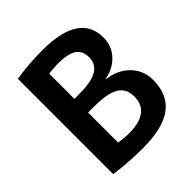

<svg xmlns="http://www.w3.org/2000/svg" viewBox="-203 -877 1025 1025"><g transform="rotate(-45 309.5 -365.0)"><path d="M79.1 -4.9V-724.6Q180.7 -740.2 279.3 -740.2Q558.6 -740.2 558.6 -556.6Q558.6 -495.1 518.1 -450.2Q477.5 -405.3 409.2 -392.6V-390.6Q491.2 -379.9 538.6 -330.1Q585.9 -280.3 585.9 -210Q585.9 -99.6 513.7 -44.9Q441.4 9.8 289.1 9.8Q178.7 9.8 79.1 -4.9ZM216.8 -105.5Q257.8 -98.6 292 -98.6Q452.1 -98.6 452.1 -218.8Q452.1 -278.3 407.7 -305.2Q363.3 -332 260.7 -332H216.8ZM216.8 -435.5H253.9Q346.7 -435.5 388.2 -460.9Q429.7 -486.3 429.7 -536.1Q429.7 -585.9 396 -608.4Q362.3 -630.9 286.1 -630.9Q249 -630.9 216.8 -625Z"/></g></svg>

Font: GenEi M Gothic v2 Bold
Style: Regular
Weight: 700
Version: Version 2.0